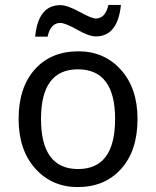

<svg xmlns="http://www.w3.org/2000/svg" viewBox="-20 -756 640 786"><path d="M297.9 9.8Q192.4 9.8 124.3 -66.2Q56.2 -142.1 56.2 -269Q56.2 -397.5 122.3 -471.7Q188.5 -545.9 300.8 -545.9Q407.2 -545.9 475.1 -470.2Q543 -394.5 543 -269Q543 -139.6 476.1 -64.9Q409.2 9.8 297.9 9.8ZM299.8 -64Q451.2 -64 451.2 -269Q451.2 -472.2 298.8 -472.2Q147.9 -472.2 147.9 -269Q147.9 -64 299.8 -64ZM174.8 -606H124Q136.2 -734.9 227.1 -734.9Q255.4 -734.9 305.7 -707.5Q355.5 -680.2 372.1 -680.2Q411.1 -680.2 423.8 -735.8H475.1Q461.9 -606.9 372.1 -606.9Q344.2 -606.9 295.4 -634.8Q246.6 -662.1 227.1 -662.1Q187 -662.1 174.8 -606Z"/></svg>

Font: WenQuanYi Micro Hei Mono
Style: Regular
Weight: 400
Foundry: Ascender Corporation
Version: Version 0.2.0-beta